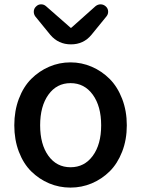

<svg xmlns="http://www.w3.org/2000/svg" viewBox="-20 -852 653 885"><path d="M304.7 12.7Q252.9 12.7 206.5 -6.8Q160.2 -26.4 124 -62Q87.9 -97.7 66.9 -152.8Q45.9 -208 45.9 -274.4Q45.9 -340.8 66.9 -396.5Q87.9 -452.1 124 -488.3Q160.2 -524.4 206.5 -544.4Q252.9 -564.5 304.7 -564.5Q356.4 -564.5 402.8 -544.4Q449.2 -524.4 485.4 -488.3Q521.5 -452.1 543 -396.5Q564.5 -340.8 564.5 -274.4Q564.5 -208 543 -152.8Q521.5 -97.7 485.4 -62Q449.2 -26.4 402.8 -6.8Q356.4 12.7 304.7 12.7ZM446.3 -274.4Q446.3 -362.3 407.7 -415.5Q369.1 -468.8 305.2 -468.8Q241.2 -468.8 203.1 -415.5Q165 -362.3 165 -274.4Q165 -186.5 203.1 -133.8Q241.2 -81.1 305.2 -81.1Q369.1 -81.1 407.7 -133.8Q446.3 -186.5 446.3 -274.4ZM211.9 -691.4 142.6 -776.4Q135.7 -786.1 135.7 -797.9Q135.7 -812.5 146.5 -822.3Q156.2 -832 168.9 -832Q169.9 -832 169.9 -832Q182.6 -832 192.4 -823.2L303.7 -725.6Q304.7 -723.6 306.6 -723.6Q308.6 -723.6 310.5 -725.6L419.9 -823.2Q430.7 -832 443.8 -832Q457 -832 467.8 -822.3Q478.5 -812.5 478.5 -797.9Q478.5 -786.1 470.7 -776.4L401.4 -691.4Q365.2 -647.5 307.1 -647.5Q249 -647.5 211.9 -691.4Z"/></svg>

Font: Gen Jyuu GothicX Medium
Style: Regular
Weight: 500
Designer: Ryoko NISHIZUKA (kana &amp; ideographs); Paul D. Hunt (Latin, Greek &amp; Cyrillic); Wenlong ZHANG (bopomofo); Sandoll C
Version: Version 1.058.20140828